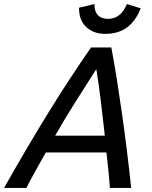

<svg xmlns="http://www.w3.org/2000/svg" viewBox="-59 -927 748 947"><path d="M-39 0Q18 -101 72.5 -193.5Q127 -286 180 -372Q233 -458 285.5 -538Q338 -618 390 -693H490Q504 -620 517 -538Q530 -456 542.5 -368Q555 -280 566.5 -187.5Q578 -95 588 0H483Q480 -44 475.5 -87.5Q471 -131 466 -175H167Q143 -132 118.5 -88.5Q94 -45 71 0ZM213 -258H458Q449 -336 439.5 -418.5Q430 -501 416 -586Q363 -503 312 -422.5Q261 -342 213 -258ZM460 -760Q402 -760 366 -794Q330 -828 331 -889L407 -907Q406 -872 423 -853Q440 -834 475 -834Q506 -834 529 -852.5Q552 -871 567 -907L635 -886Q611 -824 568 -792Q525 -760 460 -760Z"/></svg>

Font: Ubuntu Sans Medium
Style: Italic
Weight: 500
Italic angle: -13.5°
Designer: Dalton Maag Ltd
Foundry: Dalton Maag Ltd
Version: Version 1.006